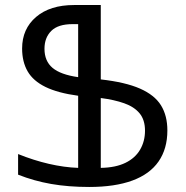

<svg xmlns="http://www.w3.org/2000/svg" viewBox="-20 -734 739 764"><path d="M335 10Q252 10 183.5 -2Q115 -14 52 -39V-121Q114 -96 174.5 -82Q235 -68 291 -66V-353Q210 -364 161 -388Q112 -412 90 -450Q68 -488 68 -541Q68 -619 123.5 -666.5Q179 -714 275 -714H381V-418Q479 -407 537 -381.5Q595 -356 620.5 -315Q646 -274 646 -215Q646 -142 611 -91.5Q576 -41 506.5 -15.5Q437 10 335 10ZM381 -66Q440 -67 479 -86Q518 -105 537.5 -138.5Q557 -172 557 -214Q557 -257 535.5 -283Q514 -309 474.5 -323Q435 -337 381 -344ZM291 -427V-638H269Q211 -638 184 -611Q157 -584 157 -540Q157 -491 189 -464Q221 -437 291 -427Z"/></svg>

Font: Noto Sans Armenian
Style: Regular
Weight: 400
Designer: Monotype Design Team
Foundry: Monotype Imaging Inc.
Version: Version 2.007